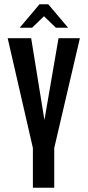

<svg xmlns="http://www.w3.org/2000/svg" viewBox="-20 -879 410 899"><path d="M134 -186 16 -700H126L188 -317L254 -700H354L234 -186V0H134ZM165 -859H206L299 -749H242L186 -803L130 -749H72Z"/></svg>

Font: Piscolabis
Style: Regular
Weight: 400
Designer: Ariel Martín Pérez
Foundry: Tunera Type Foundry
Version: Version 1.000